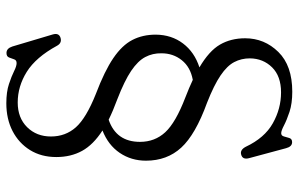

<svg xmlns="http://www.w3.org/2000/svg" viewBox="-188 -566 944 607"><g transform="rotate(-90 283.5 -262.0)"><path d="M466.5 41.5Q466.5 102.5 423.2 146.5Q380 190.5 297.5 190.5Q260.5 190.5 234 181.8Q207.5 173 190.8 164.2Q174 155.5 166.5 155.5Q158.5 155.5 156.2 164Q154 172.5 151.2 181.2Q148.5 190 138 190Q124 190 119 171L87.5 54Q82 33.5 98.5 29Q113.5 24.5 123.5 43.5Q151.5 103 197.8 129Q244 155 295.5 155Q346.5 155 374.5 126.8Q402.5 98.5 403 56.5Q403 29.5 391.2 7Q379.5 -15.5 349 -36.2Q318.5 -57 262.5 -79Q162 -115.5 120.8 -160.5Q79.5 -205.5 79.5 -272Q79.5 -318.5 104.2 -355Q129 -391.5 175 -409.5Q130 -438.5 110.5 -474Q91 -509.5 91 -555.5Q91 -603 113 -638.5Q135 -674 173.2 -693.8Q211.5 -713.5 261 -713.5Q297 -713.5 321.8 -705.2Q346.5 -697 362.5 -689Q378.5 -681 388 -681Q397.5 -681 400 -689Q402.5 -697 405.8 -705Q409 -713 420 -713Q434.5 -713 440.5 -694.5L478.5 -567Q484.5 -547 467.5 -542Q451.5 -537.5 443 -553Q406.5 -620 360.5 -648.8Q314.5 -677.5 263.5 -677.5Q215 -677.5 185.5 -647.8Q156 -618 156 -572.5Q156 -526.5 185 -493.8Q214 -461 290.5 -430.5Q363 -403 403.8 -375.2Q444.5 -347.5 461.2 -315Q478 -282.5 478 -241Q477.5 -191 450 -154.8Q422.5 -118.5 374.5 -103Q426.5 -72.5 446.5 -38Q466.5 -3.5 466.5 41.5ZM279.5 -147.5Q310.5 -135.5 335 -124Q375.5 -131.5 397.2 -158.8Q419 -186 419 -223Q419.5 -251 407.2 -274.2Q395 -297.5 363.5 -318.8Q332 -340 274 -362.5Q237.5 -376 209 -390Q139 -366 139 -291Q139 -244 169.5 -211Q200 -178 279.5 -147.5Z"/></g></svg>

Font: Fraunces 9pt Soft Light
Style: Regular
Weight: 300
Version: Version 1.000;[0bf87f6ff]